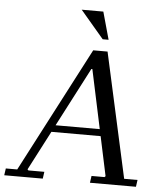

<svg xmlns="http://www.w3.org/2000/svg" viewBox="-75 -921 833 973"><g transform="rotate(5 341.5 -435.0)"><path d="M179 0H-17L-12 -35H46L377 -670H450L590 -35H658L653 0H419L424 -35H490L495 -40L381 -575H376L98 -40L103 -35H184ZM182 -275H508L503 -240H177ZM301 -870H411L450 -730H420Z"/></g></svg>

Font: Brygada 1918
Style: Italic
Weight: 400
Italic angle: -8°
Designer: Mateusz Machalski | Borys Kosmynka | Przemek Hoffer
Foundry: NIEPODLEGLA 2018
Version: Version 3.006